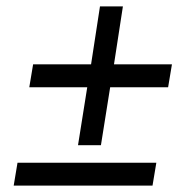

<svg xmlns="http://www.w3.org/2000/svg" viewBox="-20 -528 560 603"><path d="M35 -17 23 55H459L471 -17ZM72 -254H254L225 -72H297L326 -254H508L520 -326H338L366 -508H294L266 -326H84Z"/></svg>

Font: Charger Pro
Style: Obl
Weight: 400
Designer: Jasper
Foundry: Cannot Into Space Fonts
Version: Version 1.09